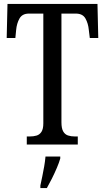

<svg xmlns="http://www.w3.org/2000/svg" viewBox="-20 -734 534 975"><path d="M116 0V-41H131Q150 -41 165.5 -45.5Q181 -50 190.5 -64.5Q200 -79 200 -108V-665H127Q93 -665 79 -640Q65 -615 62 -582L58 -541H14L18 -714H475L479 -541H436L431 -582Q428 -615 414 -640Q400 -665 365 -665H292V-113Q292 -82 301 -66.5Q310 -51 325.5 -46Q341 -41 360 -41H375V0ZM185 208Q190 185 195 160.5Q200 136 204.5 110.5Q209 85 211 61H286V71Q280 92 268.5 119Q257 146 243.5 173Q230 200 218 221H185Z"/></svg>

Font: Noto Serif ExtraCondensed
Style: Regular
Weight: 400
Width: 2
Designer: Monotype Design Team
Foundry: Monotype Imaging Inc.
Version: Version 2.013